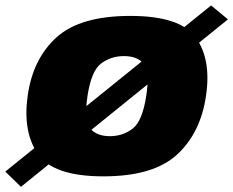

<svg xmlns="http://www.w3.org/2000/svg" viewBox="-83 -660 880 724"><path d="M-63 -13 -4 44.5 776.5 -587 713 -639.5ZM307 5Q495.5 5 584.8 -77.2Q674 -159.5 694 -300Q714 -436.5 655.5 -518.2Q597 -600 408.5 -600Q220 -600 130.8 -519.8Q41.5 -439.5 21.5 -300Q2 -162.5 60.2 -78.8Q118.5 5 307 5ZM331.5 -146.5Q283 -146.5 258 -174.5Q233 -202.5 247 -299Q261.5 -393.5 298.8 -421Q336 -448.5 384.5 -448.5Q433 -448.5 458 -421.2Q483 -394 468.5 -299Q454 -203 417 -174.8Q380 -146.5 331.5 -146.5Z"/></svg>

Font: Anybody UltraCondensed Thin Black
Style: Italic
Weight: 900
Italic angle: -10°
Version: Version 1.111